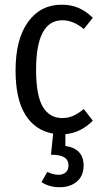

<svg xmlns="http://www.w3.org/2000/svg" viewBox="-20 -557 429 813"><path d="M373 -45.9Q321.8 5.4 256.8 11.2V61Q334 72.3 334 144Q334 187.5 305.7 211.7Q277.3 235.8 232.9 235.8Q187.5 235.8 155.8 213.9L180.2 170.9Q205.6 183.1 228 183.1Q246.6 183.1 258.3 172.9Q270 162.6 270 144Q270 120.6 252.4 109.4Q234.9 98.1 195.8 98.1L205.1 8.8Q128.9 -4.4 87.4 -71Q45.9 -137.7 45.9 -258.8Q45.9 -390.6 98.6 -463.9Q151.4 -537.1 241.2 -537.1Q279.8 -537.1 311 -524.2Q342.3 -511.2 373 -481.9L335 -434.1Q290 -471.2 244.1 -471.2Q132.8 -471.2 132.8 -261.2Q132.8 -152.3 161.4 -104.7Q189.9 -57.1 243.2 -57.1Q268.6 -57.1 289.6 -66.4Q310.5 -75.7 335 -95.2Z"/></svg>

Font: Fira Sans Compressed Book
Style: Regular
Weight: 350
Width: 1
Designer: Carrois Corporate & Edenspiekermann AG
Foundry: Carrois Corporate GbR & Edenspiekermann AG
Version: Version 4.203;PS 004.203;hotconv 1.0.88;makeotf.lib2.5.64775